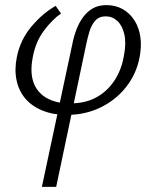

<svg xmlns="http://www.w3.org/2000/svg" viewBox="-20 -443 608 752"><path d="M144 289 263 -269Q269 -300 279.5 -327.5Q290 -355 306 -376.5Q322 -398 344 -410.5Q366 -423 397 -423Q433 -423 461 -407Q489 -391 507 -362.5Q525 -334 530 -296.5Q535 -259 526 -215Q513 -151 472.5 -100.5Q432 -50 372.5 -21.5Q313 7 242 7Q189 7 147.5 -9.5Q106 -26 80 -56Q54 -86 45 -128Q36 -170 46 -220Q60 -288 103.5 -339.5Q147 -391 198 -420L219 -390Q186 -368 152.5 -323.5Q119 -279 108 -217Q97 -159 111.5 -119.5Q126 -80 163 -59Q200 -38 254 -38Q315 -38 358 -62Q401 -86 428.5 -128Q456 -170 465 -223Q475 -274 467 -308.5Q459 -343 439.5 -361Q420 -379 394 -379Q368 -379 353 -362Q338 -345 330.5 -320Q323 -295 318 -271L200 289Z"/></svg>

Font: Ysabeau
Style: Italic
Weight: 400
Italic angle: -12°
Designer: Christian Thalmann (Catharsis Fonts)
Version: Version 2.000;gftools[0.9.27.dev2+g8671c4b]